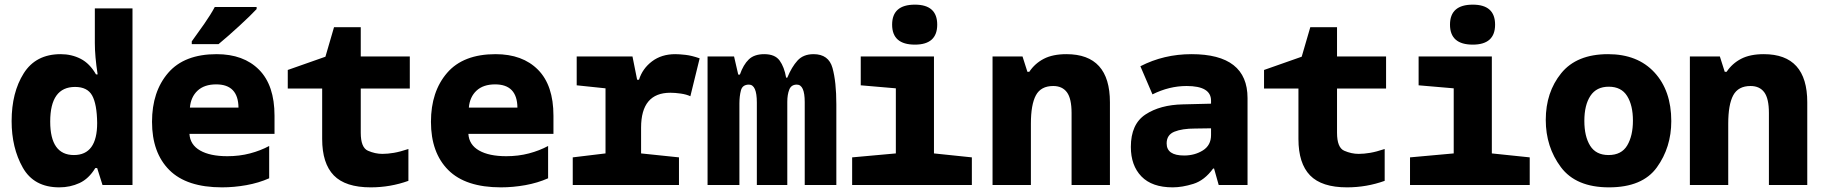

<svg xmlns="http://www.w3.org/2000/svg" viewBox="-20 -796 7840 826"><path d="M235 10Q282 10 322 -8.5Q362 -27 390 -73H398L421 0H550V-760H388V-611Q388 -554 400 -476H393Q366 -523 327 -543Q288 -563 241 -563Q134 -563 82 -480.5Q30 -398 30 -275Q30 -160 78 -75Q126 10 235 10ZM196 -273Q196 -422 303 -422Q356 -422 376.5 -385Q397 -348 398 -267Q398 -129 298 -129Q196 -129 196 -273Z M935 10Q987 10 1040 0.5Q1093 -9 1138 -29V-168Q1101 -148 1055.5 -136Q1010 -124 958 -124Q884 -124 841 -148.5Q798 -173 795 -220H1161V-298Q1161 -429 1094.5 -496Q1028 -563 912 -563Q773 -563 703.5 -482.5Q634 -402 634 -272Q634 -139 708.5 -64.5Q783 10 935 10ZM797 -333Q801 -379 830 -406Q859 -433 910 -433Q1005 -433 1006 -333ZM805 -606H920Q960 -639 1009.5 -684.5Q1059 -730 1084 -757V-766H904Q887 -734 858.5 -693Q830 -652 805 -618Z M1575 10Q1659 10 1737 -18V-155Q1701 -143 1674.5 -138.5Q1648 -134 1625 -134Q1594 -134 1563 -147.5Q1532 -161 1532 -225V-415H1743V-553H1532V-679H1417L1380 -552L1218 -495V-415H1366V-198Q1366 -93 1416 -41.5Q1466 10 1575 10Z M2135 10Q2187 10 2240 0.5Q2293 -9 2338 -29V-168Q2301 -148 2255.5 -136Q2210 -124 2158 -124Q2084 -124 2041 -148.5Q1998 -173 1995 -220H2361V-298Q2361 -429 2294.5 -496Q2228 -563 2112 -563Q1973 -563 1903.5 -482.5Q1834 -402 1834 -272Q1834 -139 1908.5 -64.5Q1983 10 2135 10ZM1997 -333Q2001 -379 2030 -406Q2059 -433 2110 -433Q2205 -433 2206 -333Z M2444 0H2901V-119L2738 -136V-247Q2738 -397 2864 -397Q2884 -397 2908.5 -393.5Q2933 -390 2950 -382L2990 -545Q2956 -557 2929 -560Q2902 -563 2885 -563Q2826 -563 2785 -532Q2744 -501 2729 -453H2721L2701 -553H2461V-429L2585 -416V-136L2444 -119Z M3024 0H3161V-351Q3161 -382 3167.5 -407Q3174 -432 3202 -432Q3236 -432 3236 -355V0H3367V-358Q3367 -389 3375.5 -410.5Q3384 -432 3408 -432Q3442 -432 3442 -357V0H3578V-347Q3578 -444 3561.5 -503.5Q3545 -563 3480 -563Q3436 -563 3411 -535.5Q3386 -508 3367 -462H3362Q3354 -508 3334 -535.5Q3314 -563 3268 -563Q3225 -563 3201.5 -540.5Q3178 -518 3163 -475H3156L3138 -553H3024Z M3916 -604Q4012 -604 4012 -690Q4012 -776 3916 -776Q3818 -776 3818 -690Q3818 -604 3916 -604ZM3646 0H4161V-119L3998 -136V-553H3683V-429L3834 -416V-136L3646 -119Z M4250 0H4415V-264Q4415 -346 4436.5 -386Q4458 -426 4511 -426Q4550 -426 4570 -399Q4590 -372 4590 -310V0H4755V-356Q4755 -563 4568 -563Q4509 -563 4470.5 -543Q4432 -523 4408 -487H4400L4379 -553H4250Z M5025 10Q5066 10 5114 -5Q5162 -20 5199 -71H5203L5223 0H5347V-374Q5347 -563 5106 -563Q4987 -563 4886 -511L4938 -390Q5010 -426 5085 -426Q5190 -426 5190 -363V-350L5069 -347Q4971 -345 4908 -303.5Q4845 -262 4845 -164Q4845 -84 4890.5 -37Q4936 10 5025 10ZM5074 -127Q4999 -127 4999 -179Q4999 -216 5032.5 -229.5Q5066 -243 5121 -243L5190 -244V-215Q5190 -171 5155 -149Q5120 -127 5074 -127Z M5775 10Q5859 10 5937 -18V-155Q5901 -143 5874.5 -138.5Q5848 -134 5825 -134Q5794 -134 5763 -147.5Q5732 -161 5732 -225V-415H5943V-553H5732V-679H5617L5580 -552L5418 -495V-415H5566V-198Q5566 -93 5616 -41.5Q5666 10 5775 10Z M6316 -604Q6412 -604 6412 -690Q6412 -776 6316 -776Q6218 -776 6218 -690Q6218 -604 6316 -604ZM6046 0H6561V-119L6398 -136V-553H6083V-429L6234 -416V-136L6046 -119Z M6902 10Q7046 10 7108 -76Q7170 -162 7170 -275Q7170 -406 7097.5 -484.5Q7025 -563 6898 -563Q6763 -563 6696.5 -481Q6630 -399 6630 -280Q6630 -164 6695 -77Q6760 10 6902 10ZM6900 -129Q6846 -129 6821 -169Q6796 -209 6796 -276Q6796 -344 6822 -383.5Q6848 -423 6901 -423Q6955 -423 6980 -383Q7005 -343 7005 -277Q7005 -212 6980.5 -170.5Q6956 -129 6900 -129Z M7250 0H7415V-264Q7415 -346 7436.5 -386Q7458 -426 7511 -426Q7550 -426 7570 -399Q7590 -372 7590 -310V0H7755V-356Q7755 -563 7568 -563Q7509 -563 7470.5 -543Q7432 -523 7408 -487H7400L7379 -553H7250Z"/></svg>

Font: Noto Sans Mono Extra
Style: Regular
Weight: 800
Designer: Monotype Design Team
Foundry: Monotype Imaging Inc.
Version: Version 1.900